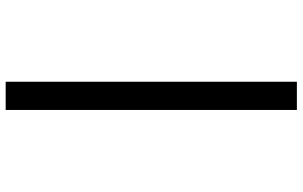

<svg xmlns="http://www.w3.org/2000/svg" viewBox="-210 -630 1041 660"><g transform="rotate(-90 310.0 -300.5)"><path d="M261.5 200V-801H358.5V200Z"/></g></svg>

Font: Monaspace Neon Var ExtraLight
Style: Regular
Weight: 200
Designer: Riley Cran and the Lettermatic Team
Version: Version 1.200 (Monaspace Neon Var)